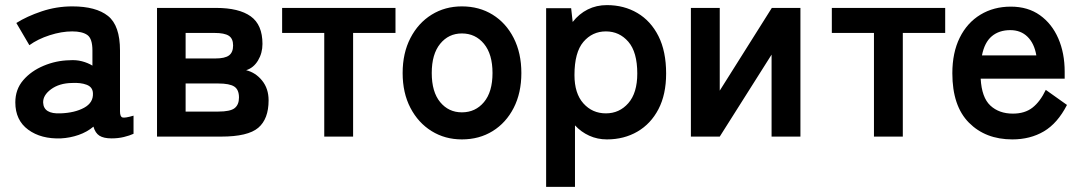

<svg xmlns="http://www.w3.org/2000/svg" viewBox="-20 -535 4235 752"><path d="M219 7Q141 10 90.5 -27Q40 -64 40 -134Q40 -185 71 -221Q102 -257 151 -277.5Q200 -298 252 -299Q278 -301 301 -295Q324 -289 342 -278V-337Q342 -384 322 -398Q302 -412 263 -412Q221 -412 174.5 -397Q128 -382 95 -358L44 -445Q85 -471 143 -490.5Q201 -510 263 -510Q356 -510 403 -472.5Q450 -435 450 -337V-99Q450 -78 459.5 -75Q469 -72 503 -82V-11Q488 -4 465.5 1.5Q443 7 417 7Q386 7 369.5 -3.5Q353 -14 346 -39Q321 -18 288 -6.5Q255 5 219 7ZM217 -91Q273 -93 309.5 -113Q346 -133 344 -170Q343 -194 319.5 -203Q296 -212 261 -210Q212 -209 180 -185.5Q148 -162 149 -133Q151 -88 217 -91Z M595 0V-504H826Q916 -504 962 -471Q1008 -438 1008 -363Q1008 -327 990.5 -298Q973 -269 944 -260Q981 -251 1006.5 -219.5Q1032 -188 1032 -142Q1032 -69 991.5 -34.5Q951 0 846 0ZM707 -98H835Q882 -98 899 -111.5Q916 -125 916 -153Q916 -184 897.5 -196Q879 -208 835 -208H707ZM707 -306H823Q861 -306 877 -318Q893 -330 893 -357Q893 -384 876 -395Q859 -406 820 -406H707Z M1250 0V-406H1085V-504H1529V-406H1363V0Z M1789 11Q1723 11 1670.5 -21.5Q1618 -54 1587.5 -112.5Q1557 -171 1557 -249Q1557 -327 1587.5 -386Q1618 -445 1670.5 -477.5Q1723 -510 1789 -510Q1857 -510 1909.5 -477.5Q1962 -445 1992 -386Q2022 -327 2022 -249Q2022 -171 1992 -112.5Q1962 -54 1909.5 -21.5Q1857 11 1789 11ZM1789 -95Q1842 -95 1875.5 -135Q1909 -175 1909 -249Q1909 -323 1875.5 -363.5Q1842 -404 1789 -404Q1737 -404 1704 -363.5Q1671 -323 1671 -249Q1671 -175 1704 -135Q1737 -95 1789 -95Z M2119 197V-503H2217L2223 -449Q2248 -481 2282 -498Q2316 -515 2357 -515Q2424 -515 2476.5 -484Q2529 -453 2559 -393.5Q2589 -334 2589 -247Q2589 -165 2559 -107.5Q2529 -50 2476.5 -19.5Q2424 11 2357 11Q2320 11 2288 -3.5Q2256 -18 2232 -44V197ZM2353 -91Q2406 -91 2441 -131Q2476 -171 2476 -247Q2476 -331 2441 -371.5Q2406 -412 2353 -412Q2300 -412 2265 -371Q2230 -330 2230 -241Q2230 -169 2265 -130Q2300 -91 2353 -91Z M2686 0V-504H2799V-180L3003 -504H3115V0H3002V-321L2799 0Z M3403 0V-406H3238V-504H3682V-406H3516V0Z M3945 11Q3840 11 3775 -54.5Q3710 -120 3710 -248Q3710 -329 3739 -387.5Q3768 -446 3820 -477.5Q3872 -509 3939 -509Q4006 -509 4053 -475.5Q4100 -442 4125 -384.5Q4150 -327 4150 -254V-227H3821Q3825 -153 3859 -121.5Q3893 -90 3947 -90Q3994 -90 4024 -113.5Q4054 -137 4076 -183L4159 -124Q4122 -52 4068.5 -20.5Q4015 11 3945 11ZM3826 -318H4039Q4031 -365 4004.5 -391Q3978 -417 3937 -417Q3893 -417 3864.5 -393Q3836 -369 3826 -318Z"/></svg>

Font: Zen Kaku Gothic Antique
Style: Bold
Weight: 700
Designer: Yoshimichi Ohira
Foundry: Positype
Version: Version 1.001